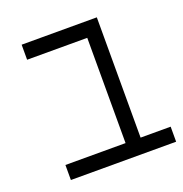

<svg xmlns="http://www.w3.org/2000/svg" viewBox="-107 -656 713 750"><g transform="rotate(-20 250.0 -281.0)"><path d="M500 0V-62.5H375Q375 -62.5 375 -562.5H62.5V-500H312.5V-62.5H62.5V0Z"/></g></svg>

Font: BFUnifontExMono
Style: Regular
Weight: 500
Version: Version 15.0.06